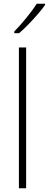

<svg xmlns="http://www.w3.org/2000/svg" viewBox="-20 -1016 263 1036"><path d="M121 0H82V-760H121ZM223 -989Q207 -966 183 -938.5Q159 -911 133 -884Q107 -857 83 -837H57V-846Q89 -879 123 -920.5Q157 -962 178 -996H223Z"/></svg>

Font: Noto Sans Gujarati SemiCondensed ExtraLight
Style: Regular
Weight: 200
Width: 4
Designer: Jelle Bosma - Monotype Design Team, Universal Thirst
Foundry: Monotype Imaging Inc.
Version: Version 2.106; ttfautohint (v1.8.4.7-5d5b)